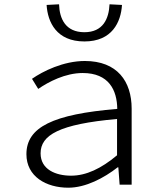

<svg xmlns="http://www.w3.org/2000/svg" viewBox="-20 -860 740 894"><path d="M197 -837C202 -757 243 -667 373 -667C502 -667 543 -757 548 -837L490 -840C487 -773 460 -710 373 -710C285 -710 257 -773 255 -840ZM103 -142C103 -38 195 14 298 14C379 14 464 -31 528 -81H531L537 0H593V-354C593 -481 526 -576 375 -576C275 -576 179 -528 129 -493L158 -446C206 -479 284 -520 365 -520C487 -520 525 -440 526 -353C226 -328 103 -268 103 -142ZM525 -137C451 -75 381 -42 311 -42C239 -42 169 -71 169 -146C169 -231 255 -282 525 -306Z"/></svg>

Font: Kawkab Mono Light
Style: Regular
Weight: 300
Monospace: yes
Designer: Abdullah Arif
Foundry: Abdullah Arif
Version: Version 1.000;PS 000.500;hotconv 1.0.88;makeotf.lib2.5.64775